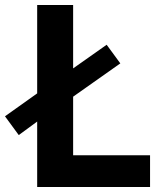

<svg xmlns="http://www.w3.org/2000/svg" viewBox="-39 -749 661 769"><path d="M109.9 -262.2 36.1 -208 -19 -283.2 109.9 -375V-729H253.9V-475.1L388.2 -569.8L442.9 -495.1L253.9 -361.8V-127H562V0H109.9Z"/></svg>

Font: Hack
Style: Bold
Weight: 700
Monospace: yes
Designer: Christopher Simpkins
Foundry: Christopher Simpkins
Version: Version 2.017